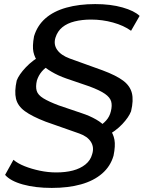

<svg xmlns="http://www.w3.org/2000/svg" viewBox="-20 -733 714 942"><path d="M234 189Q153 189 92 172Q31 155 5 125L46 51Q67 69 101 82.5Q135 96 175.5 104.5Q216 113 256 113Q302 113 338 103.5Q374 94 399 74Q424 54 432 24Q443 -10 426 -37Q409 -64 369 -78L204 -136Q137 -162 102 -187.5Q67 -213 58.5 -248.5Q50 -284 62 -338Q73 -367 106.5 -402.5Q140 -438 189 -465L168 -426Q150 -450 144 -478Q138 -506 147 -555Q163 -608 203 -643Q243 -678 305.5 -695.5Q368 -713 447 -713Q523 -713 581 -696.5Q639 -680 665 -655L623 -582Q587 -608 534.5 -622.5Q482 -637 427 -637Q383 -637 346.5 -628Q310 -619 286 -599.5Q262 -580 252 -548Q242 -515 260.5 -488.5Q279 -462 322 -446L483 -388Q550 -363 584 -337.5Q618 -312 627 -276.5Q636 -241 623 -187Q612 -158 580 -124Q548 -90 498 -63L519 -98Q536 -77 541.5 -47.5Q547 -18 537 31Q522 83 481 118.5Q440 154 377.5 171.5Q315 189 234 189ZM161 -338Q154 -308 160 -287.5Q166 -267 193 -250.5Q220 -234 268 -216L380 -178Q420 -165 452 -146.5Q484 -128 497 -109L457 -108Q483 -122 500.5 -141.5Q518 -161 524 -187Q531 -215 525.5 -235Q520 -255 495 -272.5Q470 -290 419 -309L305 -348Q265 -362 233 -381Q201 -400 186 -416L226 -415Q201 -401 185 -382Q169 -363 161 -338Z"/></svg>

Font: Nunito Sans 7pt Expanded Medium
Style: Italic
Weight: 500
Width: 7
Italic angle: -9°
Designer: Vernon Adams
Foundry: Vernon Adams
Version: Version 3.101;gftools[0.9.27]